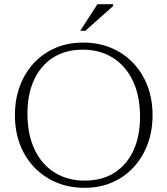

<svg xmlns="http://www.w3.org/2000/svg" viewBox="-20 -890 802 920"><path d="M377.5 -686Q451 -686 511.8 -660.8Q572.5 -635.5 617.2 -589Q662 -542.5 686.5 -478.8Q711 -415 711 -338.5Q711 -262 687 -198.2Q663 -134.5 619.2 -87.5Q575.5 -40.5 516 -15.2Q456.5 10 385 10Q312 10 251 -15.5Q190 -41 145.2 -87.2Q100.5 -133.5 76 -197.2Q51.5 -261 51.5 -337.5Q51.5 -414.5 75.5 -478.2Q99.5 -542 143.2 -588.8Q187 -635.5 246.8 -660.8Q306.5 -686 377.5 -686ZM385.5 -24.5Q469.5 -24.5 529 -62.8Q588.5 -101 619.8 -169.8Q651 -238.5 651 -329.5Q651 -431 616.5 -503Q582 -575 520.2 -613.5Q458.5 -652 377 -652Q293 -652 233.5 -613.5Q174 -575 142.8 -506.5Q111.5 -438 111.5 -346.5Q111.5 -245.5 146 -173.2Q180.5 -101 242.5 -62.8Q304.5 -24.5 385.5 -24.5ZM364.5 -742.5 447 -870H522V-861L389 -742.5Z"/></svg>

Font: Newsreader 16pt Light
Style: Regular
Weight: 300
Designer: Hugues Gentile
Foundry: Production Type
Version: Version 1.003